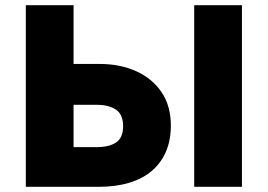

<svg xmlns="http://www.w3.org/2000/svg" viewBox="-20 -720 1032 740"><path d="M79.5 0V-700H263.5V-473.5H364.5Q443 -473.5 505 -445.5Q567 -417.5 602.8 -364.5Q638.5 -311.5 638.5 -236.5Q638.5 -180 619.8 -136Q601 -92 565.2 -61.5Q529.5 -31 477.8 -15.5Q426 0 360 0ZM263.5 -153H353.5Q401 -153 427.8 -171.2Q454.5 -189.5 454.5 -233.5Q454.5 -279 426.8 -297.5Q399 -316 354.5 -316H263.5ZM728.5 0V-700H912.5V0Z"/></svg>

Font: Geologica ExtraBold
Style: Regular
Weight: 800
Designer: Sindre Bremnes, Frode Helland
Foundry: Monokrom Skriftforlag AS
Version: Version 1.010;gftools[0.9.28]